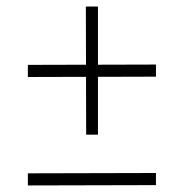

<svg xmlns="http://www.w3.org/2000/svg" viewBox="-20 -647 561 586"><path d="M65 -81V-118L456 -119V-82ZM279 -449.5 456 -450V-413L279 -412.5V-236H243L242.5 -412.5L65 -412V-449L242.5 -449.5L242 -627H279Z"/></svg>

Font: Public Sans Thin Thin
Style: Regular
Weight: 250
Version: Version 2.001